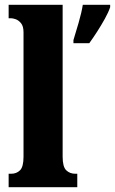

<svg xmlns="http://www.w3.org/2000/svg" viewBox="-20 -780 479 800"><path d="M16 0V-56H26Q49 -56 63.5 -70.5Q78 -85 78 -127V-645Q78 -671 67.5 -683.5Q57 -696 45 -700Q33 -704 26 -704H16V-760H241V-127Q241 -85 256 -70.5Q271 -56 294 -56H302V0ZM286 -613Q295 -642 307.5 -685Q320 -728 325 -760H439V-750Q432 -729 417 -702Q402 -675 385 -648.5Q368 -622 352 -600H286Z"/></svg>

Font: Noto Serif Tamil ExtraCondensed Black
Style: Italic
Weight: 900
Width: 2
Italic angle: -12°
Designer: Indian Type Foundry, Tom Grace, and the Monotype Design Team
Foundry: Monotype Imaging Inc.
Version: Version 2.003; ttfautohint (v1.8.4.7-5d5b)